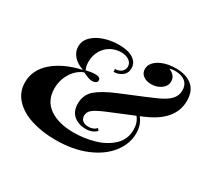

<svg xmlns="http://www.w3.org/2000/svg" viewBox="-141 -861 1131 1069"><g transform="rotate(30 425.0 -326.5)"><path d="M850 -540Q850 -417 697 -349L665 -335Q696 -297 696 -242Q696 -175 650.5 -116Q605 -57 520.5 -21.5Q436 14 324 14Q236 14 166.5 -8.5Q97 -31 57 -75Q17 -119 17 -180Q17 -260 83.5 -317.5Q150 -375 262 -400Q217 -416 195.5 -442.5Q174 -469 174 -500Q174 -538 202 -565.5Q230 -593 274.5 -607.5Q319 -622 367 -622Q427 -622 459.5 -600.5Q492 -579 492 -543Q492 -511 468.5 -493.5Q445 -476 415 -476L414 -494Q438 -494 454 -507Q470 -520 470 -541Q470 -563 450.5 -577.5Q431 -592 398 -592Q363 -592 332.5 -575Q302 -558 284 -526.5Q266 -495 266 -455Q266 -427 276 -406Q311 -414 335 -414Q368 -414 368 -393Q368 -383 359 -377.5Q350 -372 337 -372Q320 -372 300 -381Q280 -390 275 -392Q231 -375 203.5 -330.5Q176 -286 176 -232Q176 -154 234 -113Q292 -72 391 -72Q458 -72 522.5 -90.5Q587 -109 630 -149.5Q673 -190 673 -252Q673 -298 648 -328L594 -306Q575 -299 483 -260Q434 -239 414.5 -223Q395 -207 395 -184Q395 -162 409.5 -151.5Q424 -141 445 -141Q479 -141 497 -162L507 -149Q481 -123 439 -123Q393 -123 362 -148.5Q331 -174 331 -224Q331 -281 371 -315.5Q411 -350 493 -384L558 -411Q649 -448 696 -469Q750 -492 774.5 -517.5Q799 -543 799 -577Q799 -613 776 -632.5Q753 -652 712 -652Q687 -652 677 -646Q720 -628 720 -590Q720 -560 693 -540.5Q666 -521 630 -521Q598 -521 578 -536.5Q558 -552 558 -578Q558 -602 575.5 -621Q593 -640 620 -651Q657 -667 709 -667Q772 -667 811 -636Q850 -605 850 -540Z"/></g></svg>

Font: Playfair Display SC
Style: Bold Italic
Weight: 700
Italic angle: -14°
Designer: Claus Eggers Sørensen
Foundry: Claus Eggers Sørensen
Version: Version 1.200; ttfautohint (v1.6)